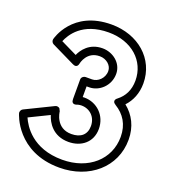

<svg xmlns="http://www.w3.org/2000/svg" viewBox="-159 -983 1016 1140"><g transform="rotate(20 348.5 -412.5)"><path d="M235.9 -275.2 227.6 -291.7C220.1 -298.4 209 -299.9 200 -295.5L26 -210.5C16.6 -205.9 9.6 -193.4 12.9 -181.3C13.7 -178.5 75.9 40 347 40C534.7 40 678 -82.1 678 -256C678 -338.5 643.9 -403.2 588 -447.6C623.9 -485.6 646 -537.7 646 -600C646 -755.9 517.7 -865 350 -865C102.4 -865 53.7 -669.2 52.6 -664.3C50.5 -654.3 55.2 -641.8 66.1 -636.5L214.1 -564.5C243.2 -550.3 248.2 -577.1 249.3 -581.2C250.6 -587.6 267.1 -664 348 -664C390.5 -664 425 -633.9 425 -598C425 -551.9 386.9 -519 351 -519H310C299.3 -519 285 -509.1 285 -494V-371C285 -331.6 318.7 -347.6 318.7 -347.6C318.7 -347.6 331.7 -352 346 -352C398.6 -352 440 -313.4 440 -256C440 -201.4 404.9 -172 346 -172C247.8 -172 236.6 -268.7 235.9 -275.2ZM210.2 -622 107.8 -671.8C125.7 -715.3 182.4 -815 350 -815C496.3 -815 596 -724.1 596 -600C596 -539.3 571.9 -495.2 532.7 -464.7C532.7 -464.7 501 -444.3 535 -423.7C592.4 -388.6 628 -334.4 628 -256C628 -113.9 513.3 -10 347 -10C158.2 -10 89.4 -127.7 68.4 -175.5L193.4 -236.6C206.8 -193.7 246 -122 346 -122C425.1 -122 490 -170.6 490 -256C490 -340.6 425.4 -402 346 -402C342.3 -402 336.8 -401.7 335 -401.5V-469H351C415.1 -469 475 -524.1 475 -598C475 -668.1 411.5 -714 348 -714C263.7 -714 224.6 -655.3 210.2 -622Z"/></g></svg>

Font: Hussar Ekologiczny
Style: Regular
Weight: 400
Foundry: Cannot Into Space Fonts
Version: Version 0.97